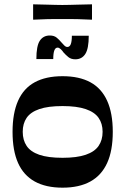

<svg xmlns="http://www.w3.org/2000/svg" viewBox="-20 -856 579 887"><path d="M269 11Q192 11 140.5 -17.5Q89 -46 63.5 -103Q38 -160 38 -247Q38 -333 63.5 -390.5Q89 -448 140.5 -476Q192 -504 269 -504Q346 -504 397.5 -476Q449 -448 475 -390.5Q501 -333 501 -247Q501 -160 475 -103Q449 -46 397.5 -17.5Q346 11 269 11ZM269 -127Q335 -127 376 -141Q417 -155 435.5 -182Q454 -209 454 -247Q454 -285 435.5 -311.5Q417 -338 376 -352Q335 -366 269 -366Q202 -366 161.5 -352Q121 -338 103 -311.5Q85 -285 85 -247Q85 -209 103 -182Q121 -155 161.5 -141Q202 -127 269 -127ZM328 -582Q308 -582 295.5 -592.5Q283 -603 274 -613Q268 -622 260.5 -629Q253 -636 246 -636Q236 -636 231 -623Q226 -610 226 -583H148Q148 -644 164 -668Q180 -692 210 -692Q230 -692 242 -682Q254 -672 263 -661Q270 -653 277 -646Q284 -639 291 -639Q302 -639 307 -652Q312 -665 312 -691H390Q390 -631 374 -606.5Q358 -582 328 -582ZM133 -765V-836Q175 -835 197.5 -834.5Q220 -834 235 -833.5Q250 -833 268 -833Q287 -833 302 -833.5Q317 -834 340 -834.5Q363 -835 405 -836V-765Q363 -767 340 -767.5Q317 -768 302 -768Q287 -768 268 -768Q250 -768 235 -768Q220 -768 197.5 -767.5Q175 -767 133 -765Z"/></svg>

Font: Ojuju ExtraLight
Style: Bold
Weight: 700
Version: Version 1.000